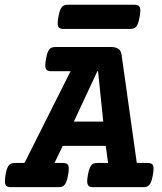

<svg xmlns="http://www.w3.org/2000/svg" viewBox="-53 -774 672 794"><path d="M449.7 -547.9 512.7 -100.1H557.1Q570.3 -100.1 576.2 -95Q582 -89.8 582 -75.7Q582 -65.9 579.1 -50.3Q575.7 -29.8 570.6 -19Q565.4 -8.3 558.3 -4.2Q551.3 0 539.6 0H332.5Q319.3 0 313.5 -5.4Q307.6 -10.7 307.6 -24.9Q307.6 -35.2 310.5 -50.3Q314 -70.8 319.1 -81.5Q324.2 -92.3 331.3 -96.2Q338.4 -100.1 350.1 -100.1H394L384.3 -170.9H206.5L172.4 -100.1H206.5Q219.7 -100.1 225.6 -95Q231.4 -89.8 231.4 -75.7Q231.4 -65.9 228.5 -50.3Q225.1 -29.8 220 -19Q214.8 -8.3 207.8 -4.2Q200.7 0 189 0H-8.3Q-21.5 0 -27.1 -5.4Q-32.7 -10.7 -32.7 -25.4Q-32.7 -33.2 -30.3 -50.3Q-26.9 -70.8 -21.7 -81.5Q-16.6 -92.3 -9.5 -96.2Q-2.4 -100.1 9.3 -100.1H48.3L238.8 -479.5H159.2Q146 -479.5 140.1 -484.9Q134.3 -490.2 134.3 -504.4Q134.3 -514.6 137.2 -529.8Q140.6 -550.3 145.8 -561Q150.9 -571.8 158 -575.7Q165 -579.6 176.8 -579.6H406.2Q425.8 -579.6 436.5 -572Q447.3 -564.5 449.7 -547.9ZM349.6 -479.5 252.4 -271H374L352.5 -479.5ZM527.3 -729.5Q527.3 -719.7 524.4 -704.1Q521 -683.6 515.9 -672.9Q510.7 -662.1 503.7 -658.2Q496.6 -654.3 484.9 -654.3H210.4Q197.3 -654.3 191.4 -659.4Q185.5 -664.6 185.5 -678.7Q185.5 -689 188.5 -704.1Q191.9 -724.6 197 -735.4Q202.1 -746.1 209.2 -750.2Q216.3 -754.4 228 -754.4H502.4Q515.6 -754.4 521.5 -749Q527.3 -743.7 527.3 -729.5Z"/></svg>

Font: Courier Prime
Style: Bold Italic
Weight: 700
Italic angle: -10°
Designer: Alan Dague-Greene
Foundry: Quote-Unquote Apps
Version: Version 3.018